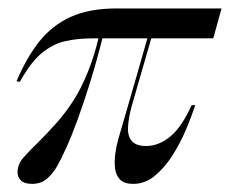

<svg xmlns="http://www.w3.org/2000/svg" viewBox="-20 -435 574 466"><path d="M20.2 -237.9Q44.4 -295.2 75.4 -334.3Q106.5 -373.4 151.6 -394Q196.8 -414.5 262.9 -414.5H517.7L497.6 -341.9H205.6Q166.9 -341.9 136.7 -334.7Q106.5 -327.4 80.2 -305.2Q54 -283.1 28.2 -236.3ZM58.1 11.3Q39.5 11.3 31 3.2Q22.6 -4.8 22.6 -16.9Q22.6 -36.3 37.1 -52.8Q51.6 -69.4 73.4 -90.3Q95.2 -112.1 116.5 -135.9Q137.9 -159.7 157.3 -189.5Q176.6 -219.4 192.7 -258.9Q208.9 -298.4 221 -350H230.6Q215.3 -288.7 199.2 -236.7Q183.1 -184.7 168.1 -144Q153.2 -103.2 139.9 -74.2Q126.6 -45.2 116.1 -27.4Q103.2 -7.3 89.9 2Q76.6 11.3 58.1 11.3ZM303.2 11.3Q281.5 11.3 271.4 0.8Q261.3 -9.7 259.3 -25.8Q257.3 -41.9 259.7 -60.9Q262.1 -79.8 266.9 -96.8Q275 -124.2 282.3 -149.6Q289.5 -175 296.8 -199.6Q304 -224.2 310.9 -248.4Q317.7 -272.6 325 -297.6Q332.3 -322.6 339.5 -348.4L349.2 -349.2L299.2 -175.8Q291.9 -148.4 290.7 -126.6Q289.5 -104.8 300 -92.7Q310.5 -80.6 334.7 -80.6Q364.5 -80.6 392.3 -102.8Q420.2 -125 445.2 -179.8H454Q445.2 -153.2 431.5 -120.6Q417.7 -87.9 398.8 -58.1Q379.8 -28.2 356 -8.5Q332.3 11.3 303.2 11.3Z"/></svg>

Font: Playfair 144pt
Style: Italic
Weight: 400
Italic angle: -15.6°
Designer: Claus Eggers Sørensen
Foundry: Claus Eggers Sørensen
Version: Version 2.001;gftools[0.9.30]